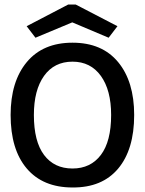

<svg xmlns="http://www.w3.org/2000/svg" viewBox="-20 -819 640 850"><path d="M301 11Q170 11 98.5 -73Q27 -157 27 -310Q27 -458 98.5 -544Q170 -630 301 -630Q432 -630 503 -544Q574 -458 574 -310Q574 -157 503 -72.5Q432 12 301 11ZM301 -73Q381 -73 426.5 -133Q472 -193 472 -310Q472 -420 426.5 -483Q381 -546 301 -546Q220 -546 175 -483Q130 -420 130 -310Q130 -193 175 -133Q220 -73 301 -73ZM137 -652 98 -703 282 -799H315L500 -703L461 -652L300 -720Z"/></svg>

Font: Inconsolata Expanded SemiBold
Style: Regular
Weight: 600
Width: 7
Monospace: yes
Designer: Raph Levien, Cyreal, Brenton Simpson
Foundry: Raph Levien, Cyreal, Google
Version: Version 3.001; ttfautohint (v1.8.2.53-6de2)